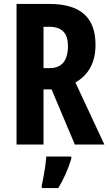

<svg xmlns="http://www.w3.org/2000/svg" viewBox="-20 -734 552 975"><path d="M230 -714H64V0H201V-280H242L360 0H510L363 -315C433 -356 465 -420 465 -507C465 -645 389 -714 230 -714ZM229 -598C294 -598 325 -567 325 -500C325 -425 293 -388 232 -388H201V-598ZM342 72V61H215C213 101 200 173 192 208V221H276C303 177 327 123 342 72Z"/></svg>

Font: Noto Sans Georgian ExtraCondensed Bold
Style: Regular
Weight: 700
Width: 2
Designer: Monotype Design Team, Akaki Razmadze
Foundry: Google LLC
Version: Version 2.005